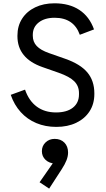

<svg xmlns="http://www.w3.org/2000/svg" viewBox="-20 -752 640 1162"><path d="M320.5 16Q254.5 16 199.8 -7Q145 -30 105.5 -73.5Q66 -117 45 -178L131.5 -209.5Q155 -141.5 202.8 -106.5Q250.5 -71.5 319 -71.5Q384.5 -71.5 421.2 -100.5Q458 -129.5 458 -180.5V-189Q458 -231.5 429.5 -260Q401 -288.5 335.5 -311.5L237 -346Q85.5 -399 85.5 -533V-536.5Q85.5 -595 113.8 -639Q142 -683 192.8 -707.5Q243.5 -732 310 -732Q399.5 -732 460.2 -692Q521 -652 549 -574L463 -541.5Q426.5 -644.5 310.5 -644.5Q251 -644.5 214.8 -616.5Q178.5 -588.5 178.5 -541.5V-535.5Q178.5 -499 202 -473.8Q225.5 -448.5 277 -430.5L375.5 -396Q466.5 -364 508.8 -313.5Q551 -263 551 -187V-183Q551 -123 522 -78.2Q493 -33.5 441.2 -8.8Q389.5 16 320.5 16ZM277.5 389.5 219.5 351 314 215.5 313.5 238Q278 236.5 255.8 215.5Q233.5 194.5 233.5 163Q233.5 131 255.8 109.8Q278 88.5 311 88.5Q347.5 88.5 369.8 111.2Q392 134 392 171Q392 193 382.8 217.2Q373.5 241.5 353 273Z"/></svg>

Font: Google Sans Code
Style: Regular
Weight: 400
Monospace: yes
Designer: Google Sans Code Authors
Foundry: Google LLC
Version: Version 6.000